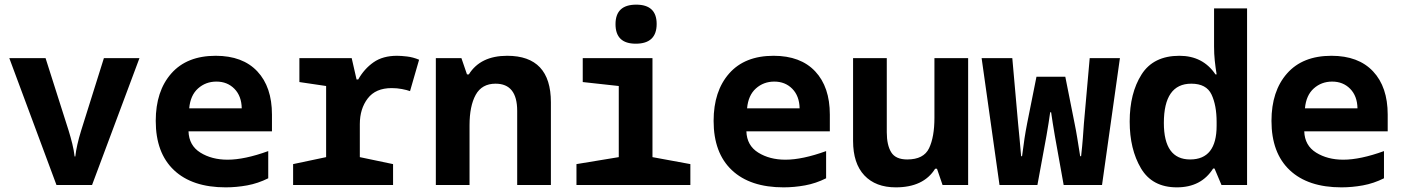

<svg xmlns="http://www.w3.org/2000/svg" viewBox="-20 -796 6040 826"><path d="M376 0 580 -546H427L329 -234Q309 -169 304 -123H301Q298 -149 291 -177.5Q284 -206 275 -235L176 -546H20L223 0Z M1134 -29V-146Q1032 -109 959 -109Q891 -109 842 -139.5Q793 -170 791 -231H1150V-303Q1150 -422 1087 -489Q1024 -556 908 -556Q784 -556 717 -480Q650 -404 650 -276Q650 -138 728.5 -64Q807 10 951 10Q997 10 1043.5 1.5Q1090 -7 1134 -29ZM911 -445Q958 -445 988.5 -414Q1019 -383 1020 -330H794Q799 -386 832 -415.5Q865 -445 911 -445Z M1671 0V-90L1528 -120V-262Q1528 -328 1562 -372.5Q1596 -417 1665 -417Q1688 -417 1709 -413Q1730 -409 1744 -404L1783 -539Q1757 -550 1731 -553Q1705 -556 1688 -556Q1627 -556 1587 -528Q1547 -500 1521 -454H1514L1493 -546H1268V-443L1383 -426V-120L1241 -90V0Z M2000 0V-257Q2000 -340 2026.5 -388Q2053 -436 2112 -436Q2205 -436 2205 -319V0H2350V-356Q2350 -556 2162 -556Q2047 -556 1997 -476H1989L1965 -546H1855V0Z M2805 -693Q2805 -776 2717 -776Q2628 -776 2628 -692Q2628 -608 2715 -608Q2805 -608 2805 -693ZM2950 0V-90L2787 -120V-546H2487V-443L2642 -426V-120L2460 -90V0Z M3534 -29V-146Q3432 -109 3359 -109Q3291 -109 3242 -139.5Q3193 -170 3191 -231H3550V-303Q3550 -422 3487 -489Q3424 -556 3308 -556Q3184 -556 3117 -480Q3050 -404 3050 -276Q3050 -138 3128.5 -64Q3207 10 3351 10Q3397 10 3443.5 1.5Q3490 -7 3534 -29ZM3311 -445Q3358 -445 3388.5 -414Q3419 -383 3420 -330H3194Q3199 -386 3232 -415.5Q3265 -445 3311 -445Z M4003 -70H4011L4035 0H4145V-546H4000V-289Q4000 -207 3977 -158.5Q3954 -110 3883 -110Q3833 -110 3814 -141Q3795 -172 3795 -227V-546H3650V-190Q3650 -93 3698.5 -41.5Q3747 10 3834 10Q3953 10 4003 -70Z M4443 0 4482 -212Q4488 -245 4491 -266Q4494 -287 4498 -313H4502Q4506 -288 4509 -266.5Q4512 -245 4518 -212L4556 0H4721L4798 -546H4668L4643 -264Q4641 -235 4638.5 -201.5Q4636 -168 4631 -124H4627Q4620 -168 4614.5 -202Q4609 -236 4603 -265L4563 -466H4439L4399 -266Q4392 -230 4387.5 -200.5Q4383 -171 4377 -124H4373Q4369 -172 4366 -202Q4363 -232 4360 -264L4335 -546H4203L4280 0Z M4987 -267Q4987 -436 5105 -436Q5170 -436 5192 -389.5Q5214 -343 5214 -271V-255Q5214 -110 5100 -110Q4987 -110 4987 -267ZM5199 -71H5205L5235 0H5345V-760H5203V-596Q5203 -564 5206 -535.5Q5209 -507 5214 -476H5209Q5155 -556 5054 -556Q4942 -556 4891 -475.5Q4840 -395 4840 -273Q4840 -154 4888.5 -72Q4937 10 5043 10Q5148 10 5199 -71Z M5934 -29V-146Q5832 -109 5759 -109Q5691 -109 5642 -139.5Q5593 -170 5591 -231H5950V-303Q5950 -422 5887 -489Q5824 -556 5708 -556Q5584 -556 5517 -480Q5450 -404 5450 -276Q5450 -138 5528.5 -64Q5607 10 5751 10Q5797 10 5843.5 1.5Q5890 -7 5934 -29ZM5711 -445Q5758 -445 5788.5 -414Q5819 -383 5820 -330H5594Q5599 -386 5632 -415.5Q5665 -445 5711 -445Z"/></svg>

Font: Noto Sans Mono UI
Style: Bold
Weight: 700
Designer: Monotype Design team
Foundry: Monotype Imaging Inc.
Version: 1.000